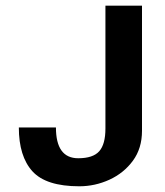

<svg xmlns="http://www.w3.org/2000/svg" viewBox="-20 -650 585 682"><path d="M261.7 11.7Q143.6 11.7 95.2 -41.5Q46.9 -94.7 46.9 -197.3H178.7Q178.7 -87.9 257.8 -87.9Q310.5 -87.9 332.5 -112.8Q354.5 -137.7 354.5 -193.4V-629.9H484.4V-185.5Q484.4 -123 452.1 -79.1Q419.9 -35.2 368.7 -11.7Q317.4 11.7 261.7 11.7Z"/></svg>

Font: Padauk Book
Style: Bold
Weight: 700
Designer: Debbi Hosken, Becca Hirsbrunner Spalinger
Foundry: SIL International
Version: Version 5.000